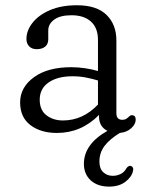

<svg xmlns="http://www.w3.org/2000/svg" viewBox="-20 -494 566 730"><path d="M56.5 -104.5Q56.5 -162 108.8 -200.2Q161 -238.5 251 -238.5Q277.5 -238.5 304 -234.5Q330.5 -230.5 352.5 -224V-342Q352.5 -388 325.8 -412Q299 -436 252 -436Q208 -436 185.8 -419.2Q163.5 -402.5 163.5 -378.5V-344.5Q163.5 -326.5 151.8 -316.8Q140 -307 119.5 -307Q101.5 -307 91 -317.8Q80.5 -328.5 80.5 -345.5Q80.5 -378 103.8 -407.5Q127 -437 170 -455.5Q213 -474 272.5 -474Q348 -474 385.2 -437.2Q422.5 -400.5 422.5 -340.5V-64Q422.5 -38.5 445 -38.5Q453 -38.5 457.8 -41Q462.5 -43.5 466.5 -47Q470 -50 473.2 -53Q476.5 -56 481 -56Q496 -56 496 -39Q496 -22 479 -6.5Q462 9 435.5 11.5Q397 35 377.5 60.8Q358 86.5 358 120.5Q358 147.5 372.8 161Q387.5 174.5 408.5 174.5Q424 174.5 438.2 167.8Q452.5 161 460.5 146Q468 135.5 476.5 136.5Q481 137.5 484.5 142.2Q488 147 485.5 156Q481.5 178 457.2 196.8Q433 215.5 395 215.5Q351 215.5 325 191.8Q299 168 299 129Q299 54 388.5 3.5Q356.5 -12.5 356.5 -51V-57Q289 11.5 196.5 11.5Q135 11.5 95.8 -18.2Q56.5 -48 56.5 -104.5ZM131 -115Q131 -75.5 156.5 -55.8Q182 -36 219.5 -36Q295 -36 352.5 -96.5V-188Q331 -194.5 307 -199.2Q283 -204 256 -204Q198.5 -204 164.8 -180.5Q131 -157 131 -115Z"/></svg>

Font: Fraunces 9pt SuperSoft Light
Style: Regular
Weight: 300
Version: Version 1.000;[b76b70a41]